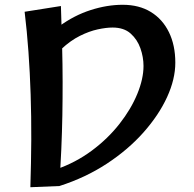

<svg xmlns="http://www.w3.org/2000/svg" viewBox="-20 -778 810 803"><path d="M118.5 -554.8Q166 -623 228.1 -668.4Q290.2 -713.8 359.1 -735.9Q428 -758 493 -758Q561.8 -758 610.9 -727.9Q660 -697.8 686.6 -643.2Q713.2 -588.8 713.2 -515.8Q713.2 -447.2 678.8 -371.9Q644.2 -296.5 580.1 -224.2Q516 -152 426.9 -93.5Q337.8 -35 228.5 0L214.5 -69.5Q296.2 -97.8 363.8 -147.9Q431.2 -198 479.6 -259.8Q528 -321.5 554.1 -384.9Q580.2 -448.2 580.2 -502.2Q580.2 -539.2 567.2 -576.1Q554.2 -613 526.2 -637.9Q498.2 -662.8 450.8 -662.8Q423.8 -662.8 388.5 -655.1Q353.2 -647.5 314.1 -628Q275 -608.5 236.8 -573Q198.5 -537.5 165.5 -481.2ZM107 5Q110.2 -96.8 110.8 -193.6Q111.2 -290.5 108.2 -382.5Q105.2 -474.5 99 -561.1Q92.8 -647.8 83 -728.8L234.8 -752.8Q237.8 -663.5 239.8 -585.9Q241.8 -508.2 241.9 -437.1Q242 -366 240.8 -296.1Q239.5 -226.2 236.4 -153.9Q233.2 -81.5 228.5 0Z"/></svg>

Font: Marhey Light
Style: Regular
Weight: 300
Designer: Nur Syamsi & Bustanul Arifin
Foundry: Namelatype
Version: Version 1.000